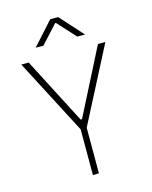

<svg xmlns="http://www.w3.org/2000/svg" viewBox="-132 -988 848 1074"><g transform="rotate(-15 292.5 -451.0)"><path d="M270 1V-264L43 -700H86L284 -317H292L487 -700H530L305 -264V0ZM265 -903H311L431 -770H386L290 -875H286L190 -770H145Z"/></g></svg>

Font: Be Vietnam Thin
Style: Regular
Weight: 100
Designer: Gabriel Lam
Foundry: TypeRant
Version: Version 4.000